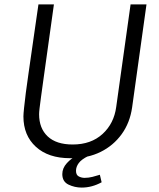

<svg xmlns="http://www.w3.org/2000/svg" viewBox="-20 -706 719 869"><path d="M297 10Q199 10 142.5 -41.5Q86 -93 86 -179Q86 -190 89 -218.5Q92 -247 97 -287Q102 -327 109 -373.5Q116 -420 122.5 -467.5Q129 -515 135.5 -558Q142 -601 146.5 -634.5Q151 -668 154 -686H224Q208 -571 196.5 -489Q185 -407 177.5 -353Q170 -299 165.5 -266Q161 -233 159 -215.5Q157 -198 157 -189Q157 -125 196 -88.5Q235 -52 309 -52Q392 -52 444 -99.5Q496 -147 506 -222L571 -686H643L578 -220Q568 -150 530.5 -98.5Q493 -47 435.5 -18.5Q378 10 305 10ZM350 143Q318 143 290 129.5Q262 116 262 82Q262 55 282.5 32.5Q303 10 326 0H380Q349 15 336.5 32Q324 49 324 67Q324 86 336.5 92.5Q349 99 363 99Q381 99 398.5 94.5Q416 90 432 85L440 119Q418 131 395.5 137Q373 143 350 143Z"/></svg>

Font: Chivo ExtraLight
Style: Italic
Weight: 250
Italic angle: -8.05°
Designer: Hector Gatti
Foundry: Omnibus-Type
Version: Version 2.002